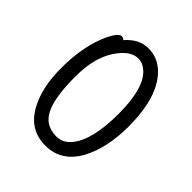

<svg xmlns="http://www.w3.org/2000/svg" viewBox="-203 -851 1006 1006"><g transform="rotate(45 300.0 -347.5)"><path d="M301.8 -50.8Q351.1 -50.8 383.8 -91.8Q449.7 -170.9 449.7 -366.2Q449.7 -559.1 376 -621.1Q349.1 -644 317.9 -644Q256.8 -644 203.9 -561.5Q150.9 -479 150.9 -344.2Q150.9 -207 178.7 -136.2Q211.9 -50.8 301.8 -50.8ZM118.7 -84Q66.9 -178.2 66.9 -320.8Q66.9 -462.9 106 -567.9Q123 -612.8 140.9 -638.9Q158.7 -665 172.9 -665Q187 -665 193.8 -655.8Q248 -719.2 317.9 -719.2Q386.7 -719.2 437 -669.9Q533.7 -576.2 533.7 -354Q533.7 -198.2 477.1 -90.8Q414.1 23.9 295.9 23.9Q177.7 23.9 118.7 -84Z"/></g></svg>

Font: LXGW WenKai GB Screen
Style: Regular
Weight: 400
Designer: LXGW / Fontworks Inc.
Foundry: LXGW / Fontworks Inc.
Version: Version 1.321;February 19, 2024;FontCreator 14.0.0.2901 64-b